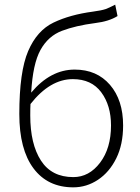

<svg xmlns="http://www.w3.org/2000/svg" viewBox="-20 -794 602 825"><path d="M295 11Q185 11 124 -70.5Q63 -152 63 -304Q63 -486 101 -574.5Q139 -663 210 -697Q281 -731 379 -744Q416 -749 434 -755Q448 -760 475 -774L485 -725Q448 -702 390 -695Q305 -684 246 -661.5Q187 -639 154 -579.5Q121 -520 114 -396Q197 -495 301 -495Q396 -495 452.5 -429.5Q509 -364 509 -255Q509 -173 479.5 -113.5Q450 -54 401 -21.5Q352 11 295 11ZM295 -33Q363 -33 410 -95Q457 -157 457 -255Q457 -341 415 -397.5Q373 -454 293 -454Q195 -454 111 -347Q110 -332 110 -298Q110 -175 156 -104Q202 -33 295 -33Z"/></svg>

Font: LXGW 975 Gothic SC 200W
Style: Regular
Weight: 200
Version: Version 2.01;February 25, 2021